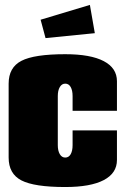

<svg xmlns="http://www.w3.org/2000/svg" viewBox="-20 -750 510 780"><path d="M165 -595.2 145 -669.9 345.2 -730 365.2 -615.2ZM455.1 -299.8H274.9V-359.9Q274.9 -382.8 267.1 -396.5Q259.3 -410.2 245.1 -410.2Q231 -410.2 222.9 -396.2Q214.8 -382.3 214.8 -359.9V-160.2Q214.8 -137.7 222.9 -123.8Q231 -109.9 245.1 -109.9Q259.3 -109.9 267.1 -123.5Q274.9 -137.2 274.9 -160.2V-220.2H455.1V-100.1Q455.1 -46.4 401.4 -18.3Q347.7 9.8 245.1 9.8Q119.1 9.8 67.1 -17.1Q15.1 -43.9 15.1 -109.9V-410.2Q15.1 -476.1 67.1 -502.9Q119.1 -529.8 245.1 -529.8Q347.7 -529.8 401.4 -501.7Q455.1 -473.6 455.1 -419.9Z"/></svg>

Font: Mikodacs
Style: Regular
Weight: 400
Designer: gluk (gluksza@wp.pl)
Foundry: gluk (gluksza@wp.pl)
Version: Version 0.28